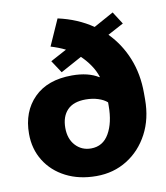

<svg xmlns="http://www.w3.org/2000/svg" viewBox="-84 -811 770 890"><g transform="rotate(-10 301.0 -365.5)"><path d="M298.8 10.3Q217.3 10.3 155.3 -21.5Q93.3 -53.2 58.6 -109.1Q23.9 -165 23.9 -236.3Q23.9 -340.8 87.6 -404.8Q151.4 -468.8 266.6 -468.8Q343.3 -468.8 391.1 -438.5L393.1 -439.9Q383.3 -469.7 365.2 -496.3Q347.2 -522.9 322.8 -546.4L222.7 -491.7L184.1 -550.3L260.3 -591.3Q243.7 -599.6 226.3 -606.2Q209 -612.8 192.4 -617.7L247.1 -740.7Q338.4 -720.7 409.7 -671.9L503.4 -723.6L541 -665L466.3 -625Q521.5 -568.8 551.5 -494.4Q581.5 -419.9 581.5 -331.1V-300.8Q581.5 -209.5 544.4 -139.4Q507.3 -69.3 443.4 -29.5Q379.4 10.3 298.8 10.3ZM295.9 -120.1Q352.1 -120.1 381.1 -170.7Q410.2 -221.2 410.2 -300.8V-316.9Q394.5 -331.1 367.9 -339.6Q341.3 -348.1 309.6 -348.1Q252 -348.1 223.1 -317.9Q194.3 -287.6 194.3 -234.4Q194.3 -182.6 223.1 -151.4Q252 -120.1 295.9 -120.1Z"/></g></svg>

Font: Roboto Slab Black
Style: Regular
Weight: 900
Designer: Google
Version: Version 2.000; ttfautohint (v1.8.1.43-b0c9)